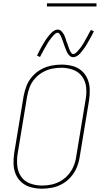

<svg xmlns="http://www.w3.org/2000/svg" viewBox="-20 -1134 616 1162"><path d="M234 8Q265 8 297 1.5Q329 -5 358 -21.5Q387 -38 409.5 -64Q432 -90 444.5 -120.5Q457 -151 462 -182L519 -527Q524 -560 523 -593.5Q522 -627 509.5 -656.5Q497 -686 473 -706.5Q449 -727 417 -735Q385 -743 352 -743Q321 -743 289 -736.5Q257 -730 227.5 -713.5Q198 -697 175.5 -671.5Q153 -646 141 -615.5Q129 -585 123 -553L66 -208Q61 -175 62 -141.5Q63 -108 75.5 -79Q88 -50 112 -29.5Q136 -9 168 -0.5Q200 8 234 8ZM234 -11Q197 -11 162.5 -23.5Q128 -36 108 -65Q88 -94 84.5 -131Q81 -168 87 -205L144 -550Q149 -579 159.5 -606.5Q170 -634 190.5 -657.5Q211 -681 238 -696.5Q265 -712 293.5 -718Q322 -724 351 -724Q388 -724 422.5 -711.5Q457 -699 477.5 -670Q498 -641 501.5 -604Q505 -567 498 -530L441 -185Q437 -156 425.5 -128.5Q414 -101 394 -77.5Q374 -54 347 -38.5Q320 -23 291.5 -17Q263 -11 234 -11ZM423 -788Q433 -788 442.5 -793Q452 -798 459 -804.5Q466 -811 473 -820Q480 -829 484 -834.5Q488 -840 493 -847Q498 -854 503 -862Q508 -870 513 -879.5Q518 -889 524 -899Q530 -909 536 -920.5Q542 -932 548 -945L530 -953Q526 -946 522.5 -939.5Q519 -933 515.5 -926.5Q512 -920 509 -914Q506 -908 502.5 -902.5Q499 -897 496 -891.5Q493 -886 490.5 -881Q488 -876 485 -871.5Q482 -867 479.5 -863Q477 -859 474 -855Q471 -851 469 -847.5Q467 -844 464.5 -841.5Q462 -839 458 -834Q454 -829 449.5 -824Q445 -819 442 -816.5Q439 -814 434 -810.5Q429 -807 423 -807Q418 -807 414 -811Q410 -815 407 -820.5Q404 -826 402 -830.5Q400 -835 398 -840Q396 -845 394 -851Q392 -857 390 -863Q388 -869 386 -875H385Q381 -888 377 -900.5Q373 -913 367 -924.5Q361 -936 351.5 -945.5Q342 -955 329 -955Q319 -955 309.5 -949.5Q300 -944 293.5 -938Q287 -932 279.5 -923Q272 -914 268 -908.5Q264 -903 259 -896Q254 -889 249 -880.5Q244 -872 238.5 -863Q233 -854 227.5 -843.5Q222 -833 216 -822Q210 -811 204 -798L222 -789Q226 -797 229.5 -803.5Q233 -810 236.5 -816.5Q240 -823 243 -829Q246 -835 249.5 -840.5Q253 -846 256 -851Q259 -856 261.5 -861Q264 -866 267 -870.5Q270 -875 272.5 -879.5Q275 -884 278 -887.5Q281 -891 283.5 -894.5Q286 -898 288 -901Q290 -904 294 -909Q298 -914 302.5 -918.5Q307 -923 310 -926Q313 -929 318 -932.5Q323 -936 329 -936Q335 -936 339 -930.5Q343 -925 346.5 -919Q350 -913 352 -907.5Q354 -902 356.5 -895.5Q359 -889 361.5 -882Q364 -875 366 -868Q371 -855 375.5 -842Q380 -829 385.5 -818Q391 -807 400.5 -797.5Q410 -788 423 -788ZM264 -1095H564V-1114H264Z"/></svg>

Font: Iosevka Sparkle Thin
Style: Italic
Weight: 100
Italic angle: -9°
Designer: Belleve Invis
Foundry: Belleve Invis
Version: Version 4.5.0; ttfautohint (v1.8.3)